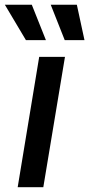

<svg xmlns="http://www.w3.org/2000/svg" viewBox="-48 -777 371 797"><path d="M25.4 0 114.7 -541H221.7L131.8 0ZM220.7 -610.4 162.6 -757.3H271L302.7 -610.4ZM59.6 -610.4 -27.8 -757.3H84L142.6 -610.4Z"/></svg>

Font: Inter 17pt Medium
Style: Italic
Weight: 500
Italic angle: -9.3988°
Version: Version 4.001;git-66647c0bb